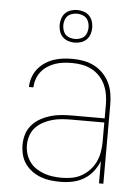

<svg xmlns="http://www.w3.org/2000/svg" viewBox="-53 -783 607 833"><g transform="rotate(5 250.0 -366.5)"><path d="M242 8Q220 8 198.5 5.5Q177 3 156.5 -4.5Q136 -12 118 -25Q100 -38 87.5 -55.5Q75 -73 69.5 -94.5Q64 -116 64 -138Q64 -162 71 -184.5Q78 -207 94 -225Q110 -243 131 -254.5Q152 -266 174.5 -272.5Q197 -279 220.5 -281Q244 -283 268 -283H409V-345Q409 -366 405 -388Q401 -410 392 -429.5Q383 -449 367.5 -465.5Q352 -482 332.5 -492Q313 -502 291.5 -506Q270 -510 248 -510Q230 -510 211.5 -508Q193 -506 175 -500Q157 -494 141 -483.5Q125 -473 113.5 -458.5Q102 -444 96 -426.5Q90 -409 89 -390H70Q70 -411 77 -431.5Q84 -452 97 -468.5Q110 -485 127.5 -497Q145 -509 165 -516Q185 -523 206 -525.5Q227 -528 248 -528Q273 -528 297 -523.5Q321 -519 342.5 -508Q364 -497 381.5 -479Q399 -461 409.5 -439Q420 -417 424 -393Q428 -369 428 -345V0H409V-97Q399 -72 382.5 -51Q366 -30 343.5 -16.5Q321 -3 295 2.5Q269 8 242 8ZM245 -10Q268 -10 290 -14Q312 -18 331.5 -29Q351 -40 366.5 -56.5Q382 -73 391.5 -93Q401 -113 405 -135.5Q409 -158 409 -180V-265H268Q247 -265 226 -263.5Q205 -262 184.5 -256.5Q164 -251 145 -241Q126 -231 111.5 -216Q97 -201 90 -180.5Q83 -160 83 -139Q83 -120 88.5 -101Q94 -82 105.5 -66Q117 -50 133.5 -39Q150 -28 168.5 -21.5Q187 -15 206.5 -12.5Q226 -10 245 -10ZM250 -599Q236 -599 222 -603.5Q208 -608 198 -618Q188 -628 183.5 -642Q179 -656 179 -670Q179 -684 183.5 -698Q188 -712 198 -722Q208 -732 222 -736.5Q236 -741 250 -741Q264 -741 278 -736.5Q292 -732 302 -722Q312 -712 316.5 -698Q321 -684 321 -670Q321 -656 316.5 -642Q312 -628 302 -618Q292 -608 278 -603.5Q264 -599 250 -599ZM250 -615Q261 -615 272 -618.5Q283 -622 290.5 -629.5Q298 -637 301.5 -648Q305 -659 305 -670Q305 -681 301.5 -692Q298 -703 290.5 -710.5Q283 -718 272 -721.5Q261 -725 250 -725Q239 -725 228 -721.5Q217 -718 209.5 -710.5Q202 -703 198.5 -692Q195 -681 195 -670Q195 -659 198.5 -648Q202 -637 209.5 -629.5Q217 -622 228 -618.5Q239 -615 250 -615Z"/></g></svg>

Font: Iosevka Term Curly Thin
Style: Regular
Weight: 100
Designer: Belleve Invis
Foundry: Belleve Invis
Version: Version 32.3.0